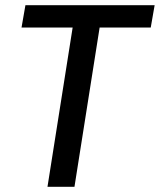

<svg xmlns="http://www.w3.org/2000/svg" viewBox="-20 -720 616 740"><path d="M561 -614H364L267 0H163L260 -614H63L78 -700H576Z"/></svg>

Font: Georama ExtraCondensed Thin Medium
Style: Italic
Weight: 500
Italic angle: -9°
Version: Version 1.001